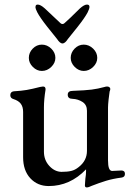

<svg xmlns="http://www.w3.org/2000/svg" viewBox="-20 -799 575 839"><path d="M351 11 353 -18Q356 -36 356 -51V-59Q286 14 193 14Q144 14 112.5 -20Q81 -54 81 -112V-310Q81 -332 71 -345.5Q61 -359 39 -366Q25 -370 25 -383Q25 -398 40 -400Q74 -402 97 -406Q120 -410 155 -419Q165 -421 168 -421Q180 -421 179 -407Q172 -364 172 -330V-136Q172 -100 195 -74.5Q218 -49 248 -48Q274 -48 291 -52Q308 -56 324 -69Q360 -97 360 -140V-315Q360 -341 340.5 -353.5Q321 -366 298 -367Q276 -367 276 -385Q276 -402 298 -402Q353 -404 380.5 -407.5Q408 -411 437 -419Q443 -421 448 -421Q454 -421 458 -418Q462 -415 462 -410Q462 -407 461 -404.5Q460 -402 459 -399Q457 -387 454.5 -364Q452 -341 452 -329V-98Q452 -52 470 -52L510 -54Q526 -54 526 -39Q526 -25 511 -23Q473 -18 443.5 -9Q414 0 381 13Q367 20 359 20Q351 20 351 11ZM106 -546Q106 -569 123 -586.5Q140 -604 163 -604Q186 -604 204 -586.5Q222 -569 222 -546Q222 -524 204 -506.5Q186 -489 163 -489Q141 -489 123.5 -506.5Q106 -524 106 -546ZM289 -546Q289 -569 306 -586.5Q323 -604 346 -604Q369 -604 387 -586.5Q405 -569 405 -546Q405 -524 387 -506.5Q369 -489 346 -489Q324 -489 306.5 -506.5Q289 -524 289 -546ZM229 -629Q218 -642 186.5 -682Q155 -722 143 -745Q135 -761 135 -766Q135 -773 137 -776Q139 -779 145 -779Q157 -779 176 -762Q188 -750 210 -730Q232 -710 244 -698Q248 -694 253 -694Q258 -694 262 -698L287 -721L329 -762Q348 -779 360 -779Q371 -779 371 -769Q371 -761 363 -745Q351 -722 319.5 -682Q288 -642 277 -629Q264 -609 253 -609Q242 -609 229 -629Z"/></svg>

Font: EB Garamond Medium
Style: Regular
Weight: 500
Designer: Georg Duffner and Octavio Pardo
Foundry: Georg Duffner
Version: Version 1.000